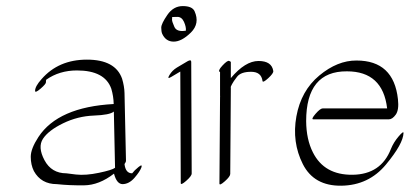

<svg xmlns="http://www.w3.org/2000/svg" viewBox="-20 -574 1333 625"><path d="M379.4 25.4Q359.9 25.4 351.1 -8.8Q302.7 28.8 253.7 29.3Q204.6 29.8 165 25.4Q113.8 25.4 90.3 -17.1Q80.1 -37.6 80.1 -63.7Q80.1 -89.8 105 -127.9Q168.9 -225.6 350.1 -235.4Q349.6 -260.7 342.3 -285.2Q321.3 -344.7 230.5 -344.7Q173.3 -344.7 130.4 -314.5Q129.4 -312 129.6 -306.4Q129.9 -300.8 112.1 -285.4Q94.2 -270 94.2 -278.3Q94.2 -293 115.2 -316.4Q170.4 -379.9 262.9 -379.9Q355.5 -379.9 377.4 -317.9Q384.8 -293 385.3 -271.5L390.1 -50.8Q390.1 -46.4 385.3 -40Q388.7 -9.8 410.2 -9.8Q417.5 -19.5 430.9 -30.3Q444.3 -41 440.4 -29.3Q435.5 -15.6 418 4.6Q400.4 24.9 379.4 25.4ZM350.6 -210.9Q337.9 -199.7 285.4 -197.8Q232.9 -195.8 185.3 -172.6Q137.7 -149.4 119.9 -122.3Q102.1 -95.2 124.8 -52.5Q147.5 -9.8 196.3 -9.8Q196.3 -9.8 227.5 -5.9Q259.3 -2.4 302.2 -11.5Q345.2 -20.5 354.5 -27.8Z M613.3 -537.6Q631.3 -497.6 601.3 -468Q571.3 -438.5 545.4 -438.5Q519.5 -438.5 507.8 -464.4Q504.9 -471.7 504.9 -484.1Q504.9 -496.6 524.7 -525.4Q544.4 -554.2 575 -554.2Q605.5 -554.2 613.3 -537.6ZM585 -474.1Q586.4 -485.8 579.1 -502.4Q571.8 -519 557.6 -519Q543.5 -519 540.5 -518.6Q540 -515.1 540 -509.5Q540 -503.9 547.6 -486.6Q555.2 -469.2 585 -474.1ZM555.7 -354 590.3 -374.5Q602.1 -381.3 602.5 -373L604 -9.3Q604 -1 586.2 14.6Q568.4 30.3 568.4 22L566.9 -340.8H566.4L537.6 -323.7Q522.5 -314.5 531.5 -329.6Q540.5 -344.7 555.7 -354Z M731.4 -319.8Q778.3 -375.5 821.5 -375.5Q864.7 -375.5 869.6 -342.8Q870.6 -335.4 853 -319.3Q835.4 -303.2 834.5 -310.5Q830.6 -340.3 797.4 -340.3Q764.2 -340.3 751.7 -324.2Q739.3 -308.1 735.4 -300.3Q730.5 -291 731 -290Q731.4 -289.1 731.4 -288.6L729.5 -7.8Q729.5 0.5 711.9 16.1Q694.3 31.7 694.3 23.4L696.3 -257.3Q696.3 -258.3 696.5 -260.3Q696.8 -262.2 696.3 -263.2V-339.4Q687.5 -342.8 703.9 -360.4Q720.2 -377.9 725.8 -375.7Q731.4 -373.5 731.4 -372.1Z M998.5 -78.1Q1035.6 -3.9 1127.9 -5.1Q1220.2 -6.3 1252.4 -88.9Q1261.2 -110.8 1277.6 -129.9Q1293.9 -148.9 1293.5 -141.1Q1292.5 -106 1236.3 -38.3Q1180.2 29.3 1091.1 30.5Q1002 31.7 965.8 -39.8Q929.7 -111.3 944.8 -195.1Q960 -278.8 1019.3 -328.1Q1078.6 -377.4 1140.6 -377Q1261.7 -377 1275.4 -251Q1279.3 -216.3 1268.3 -200.9Q1257.3 -185.5 1245.6 -185.5H1000Q991.7 -185.5 1007.1 -203.4Q1022.5 -221.2 1030.8 -221.2H1240.2Q1226.1 -341.8 1109.4 -341.8Q976.6 -342.8 976.6 -179.7Q977.1 -120.1 998.5 -78.1Z"/></svg>

Font: ML-NILA01_NewLipi
Style: Regular
Weight: 400
Designer: CLT@C-DIT
Version: Version ML-NILA01_NewLipi 2.